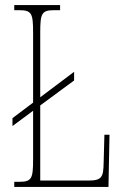

<svg xmlns="http://www.w3.org/2000/svg" viewBox="-20 -734 488 754"><path d="M36 0H406L410 -205H390L387 -94C386 -39 380 -25 328 -25H138V-320L271 -418V-452L138 -352V-606C138 -683 144 -694 194 -694H216V-714H36V-694H54C104 -694 110 -683 110 -606V-331L29 -270V-239L110 -299V-108C110 -31 104 -20 54 -20H36Z"/></svg>

Font: Noto Serif Hebrew ExtraCondensed Thin
Style: Regular
Weight: 100
Width: 2
Designer: Monotype Design Team
Foundry: Monotype Imaging Inc.
Version: Version 2.004